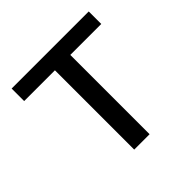

<svg xmlns="http://www.w3.org/2000/svg" viewBox="-145 -673 803 803"><g transform="rotate(-45 256.5 -271.5)"><path d="M211 0H302V-469H485V-543H29V-469H211Z"/></g></svg>

Font: Source Han Sans KR Regular
Style: Regular
Weight: 400
Designer: Ryoko NISHIZUKA (kana & ideographs); Paul D. Hunt (Latin, Greek & Cyrillic); Wenlong ZHANG (bopomofo); Sandoll Communica
Foundry: Adobe Systems Incorporated
Version: Version 1.004;PS 1.004;hotconv 1.0.82;makeotf.lib2.5.63406